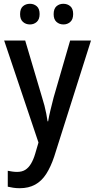

<svg xmlns="http://www.w3.org/2000/svg" viewBox="-20 -753 503 1013"><path d="M2 -539H113L202 -239Q209 -217 214.5 -196Q220 -175 224 -154Q228 -133 231 -113H234Q238 -138 246 -171Q254 -204 263 -239L350 -539H460L266 73Q248 127 224 164.5Q200 202 165.5 221Q131 240 84 240Q65 240 49.5 237.5Q34 235 21 232V148Q31 150 44 152Q57 154 70 154Q96 154 113.5 143Q131 132 144 110Q157 88 166 57L183 -1ZM86 -678Q86 -707 101 -720Q116 -733 138 -733Q159 -733 174 -720Q189 -707 189 -679Q189 -651 174 -637.5Q159 -624 138 -624Q116 -624 101 -637.5Q86 -651 86 -678ZM263 -678Q263 -707 278 -720Q293 -733 314 -733Q336 -733 351 -720Q366 -707 366 -679Q366 -651 351 -637.5Q336 -624 315 -624Q293 -624 278 -637.5Q263 -651 263 -678Z"/></svg>

Font: Noto Sans Display SemiCondensed Medium
Style: Regular
Weight: 500
Width: 4
Designer: Monotype Design Team
Foundry: Monotype Imaging Inc.
Version: Version 2.003